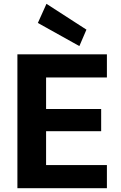

<svg xmlns="http://www.w3.org/2000/svg" viewBox="-20 -984 634 1004"><path d="M71 0V-700H539V-579H221V-414H509V-298H221V-121H539V0ZM395 -743 178 -864 223 -964 432 -829Z"/></svg>

Font: DM Sans 11pt Black
Style: Regular
Weight: 900
Version: Version 4.004;gftools[0.9.30]